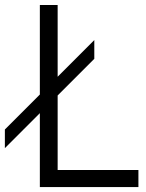

<svg xmlns="http://www.w3.org/2000/svg" viewBox="-96 -760 595 780"><path d="M-76.2 -158.2V-233.9L65.9 -376V-739.7H138.2V-448.2L287.1 -597.2V-521L138.2 -372.1V-69.3H466.3V0H65.9V-300.3Z"/></svg>

Font: News Cycle
Style: Regular
Weight: 500
Version: Version 0.5.2